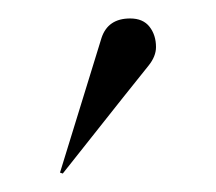

<svg xmlns="http://www.w3.org/2000/svg" viewBox="-20 -711 234 208"><path d="M90 -670Q97 -691 121 -691Q135 -691 142 -682Q149 -673 149 -660Q149 -650 141 -640Q133 -630 113 -605L48 -523L45 -524Z"/></svg>

Font: Libre Caslon Display
Style: Regular
Weight: 400
Designer: Pablo Impallari, Rodrigo Fuenzalida
Foundry: Pablo Impallari, Rodrigo Fuenzalida
Version: Version 1.002; ttfautohint (v1.5)